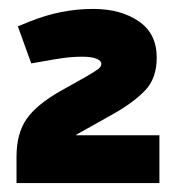

<svg xmlns="http://www.w3.org/2000/svg" viewBox="-20 -830 422 430"><path d="M17 -420V-479Q17 -531 39.5 -563.5Q62 -596 117 -627L174 -659Q193 -670 200 -675.5Q207 -681 207 -687Q207 -694 196 -698.5Q185 -703 164 -703Q141 -703 117.5 -699.5Q94 -696 73 -692L50 -688L20 -771L47 -782Q82 -796 117 -803Q152 -810 189 -810Q250 -810 290.5 -782.5Q331 -755 331 -701Q331 -655 305.5 -628Q280 -601 234 -575L177 -543Q166 -537 154.5 -530.5Q143 -524 143 -509V-506L130 -527H337V-420Z"/></svg>

Font: REM Medium ExtraBold
Style: Regular
Weight: 800
Version: Version 1.005;gftools[0.9.28]